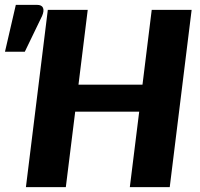

<svg xmlns="http://www.w3.org/2000/svg" viewBox="-74 -769 822 789"><path d="M713.5 -728.5 623.5 0H459.5L498 -310H235L196.5 0H32.5L122.5 -728.5H286.5L248.5 -421H511.5L549.5 -728.5ZM-53.5 -556.5 -9 -749H78Q97.5 -749 102.8 -736.8Q108 -724.5 99 -703.5L28 -556.5Z"/></svg>

Font: Lato ExtraBold
Style: Italic
Weight: 800
Italic angle: -7°
Designer: Lukasz Dziedzic with Adam Twardoch and Botio Nikoltchev
Foundry: tyPoland Lukasz Dziedzic
Version: Version 2.015; 2015-08-06; http://www.latofonts.com/